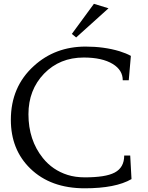

<svg xmlns="http://www.w3.org/2000/svg" viewBox="-20 -997 791 1028"><path d="M438.5 -747.6Q537.6 -747.6 620.1 -722.7Q656.2 -711.4 680.7 -697.8L669.4 -567.4H637.2Q637.2 -621.6 584 -654.3Q527.3 -689 428.2 -689Q299.8 -689 215.8 -602.5Q132.3 -515.6 132.3 -385.3Q132.3 -247.1 209.5 -150.9Q261.7 -85.9 341.8 -60.5Q382.8 -47.4 435.1 -47.4Q487.3 -47.4 527.8 -53.5Q568.4 -59.6 594.2 -73.2Q645 -100.1 645 -164.1H677.2L684.1 -38.1Q599.1 11.2 433.6 11.2Q251 11.2 142.1 -94.7Q38.1 -195.8 38.1 -355.5Q38.1 -532.2 161.1 -643.6Q274.9 -747.6 438.5 -747.6ZM561 -952.6 387.7 -796.4 364.7 -815.4 482.9 -976.6Z"/></svg>

Font: Habibi
Style: Regular
Weight: 400
Designer: Magnus Gaarde
Foundry: Magnus Gaarde
Version: Version 1.001